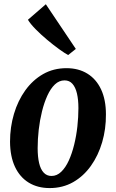

<svg xmlns="http://www.w3.org/2000/svg" viewBox="-20 -896 561 928"><path d="M301.5 -566.5Q359.5 -566.5 402.2 -540.2Q445 -514 468.5 -464Q492 -414 492 -343Q492.5 -272.5 473.8 -208.5Q455 -144.5 419.5 -94.5Q384 -44.5 333.8 -15.8Q283.5 13 220 13Q162 13 119 -13.2Q76 -39.5 52.5 -89.5Q29 -139.5 28.5 -211Q28.5 -281.5 47.5 -345.5Q66.5 -409.5 102.2 -459.2Q138 -509 188.2 -537.8Q238.5 -566.5 301.5 -566.5ZM292 -507.5Q266 -507.5 245.2 -487.8Q224.5 -468 209 -434Q193.5 -400 183 -357.5Q172.5 -315 167.2 -269.2Q162 -223.5 162 -180Q162 -138.5 169 -108.2Q176 -78 191 -61.8Q206 -45.5 229 -45.5Q255 -45.5 276 -65.8Q297 -86 312.5 -120Q328 -154 338.5 -196.8Q349 -239.5 354 -285Q359 -330.5 359 -373.5Q359 -414 352 -444Q345 -474 330.2 -490.8Q315.5 -507.5 292 -507.5ZM309.5 -630Q294 -638 266.2 -658Q238.5 -678 208 -703.5Q177.5 -729 152 -755Q126.5 -781 115 -800.5L201.5 -875.5L346.5 -659.5Z"/></svg>

Font: Merriweather 24pt SemiCondensed
Style: Bold Italic
Weight: 700
Width: 4
Italic angle: -7.8°
Designer: Eben Sorkin
Foundry: Eben Sorkin
Version: Version 2.101